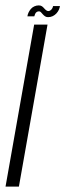

<svg xmlns="http://www.w3.org/2000/svg" viewBox="-58 -691 242 711"><path d="M-37.5 0H12L118 -600H68.5ZM120 -627.5Q129.5 -627.5 137.2 -631.2Q145 -635 150.8 -641.2Q156.5 -647.5 159.8 -654.5Q163 -661.5 164 -668.5H138.5Q138 -664.5 135.5 -660Q133 -655.5 129 -652.8Q125 -650 121 -650Q117 -650 113 -653Q109 -656 105.2 -660.5Q101.5 -665 97 -668Q92.5 -671 85.5 -671Q77 -671 69.2 -667.5Q61.5 -664 56.2 -657.8Q51 -651.5 47.8 -644.8Q44.5 -638 43.5 -630.5H69Q70 -634.5 72 -639.2Q74 -644 77.8 -646.5Q81.5 -649 86.5 -649Q90.5 -649 93.5 -645.8Q96.5 -642.5 100.5 -638Q104.5 -633.5 109 -630.5Q113.5 -627.5 120 -627.5Z"/></svg>

Font: Anybody UltraCondensed Light
Style: Italic
Weight: 300
Width: 1
Italic angle: -10°
Version: Version 1.113;gftools[0.9.25]